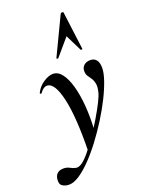

<svg xmlns="http://www.w3.org/2000/svg" viewBox="-257 -817 893 1183"><g transform="rotate(-20 189.5 -225.5)"><path d="M-15 281Q-41 281 -59.5 268.5Q-78 256 -73 221Q-65 175 -15 175Q6 175 23 184.5Q40 194 58 198Q76 202 99 186Q121 171 151 134.5Q181 98 213 51.5Q245 5 273.5 -43Q302 -91 322 -130.5Q342 -170 347 -191Q356 -227 351.5 -248.5Q347 -270 337.5 -284Q328 -298 319 -311Q310 -324 310 -345Q310 -368 326 -382Q342 -396 368 -396Q393 -396 407 -378.5Q421 -361 421 -326Q421 -294 404.5 -245.5Q388 -197 359.5 -140Q331 -83 294 -24Q257 35 216 89.5Q175 144 133 187.5Q91 231 53 256Q15 281 -15 281ZM164 135Q169 -94 141 -216.5Q113 -339 63 -339Q50 -339 38 -330Q26 -321 18 -308Q16 -304 10.5 -305.5Q5 -307 6 -311Q24 -349 59 -372Q94 -395 122 -395Q155 -395 180 -362.5Q205 -330 221 -273Q237 -216 243 -142Q249 -68 244 16ZM314 -727 346 -478Q346 -475 340.5 -474.5Q335 -474 334 -477L281 -584L187 -474Q185 -472 180 -473.5Q175 -475 176 -478L295 -727Q298 -732 306 -732Q314 -732 314 -727Z"/></g></svg>

Font: Cormorant Garamond Light
Style: Italic
Weight: 300
Italic angle: -10°
Designer: Christian Thalmann (Catharsis Fonts)
Foundry: Catharsis Fonts
Version: Version 4.001